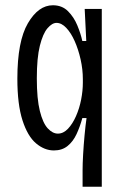

<svg xmlns="http://www.w3.org/2000/svg" viewBox="-20 -560 474 730"><path d="M294 150V87Q294 63 296 27.5Q298 -8 301.5 -45.5Q305 -83 309 -111H293Q284 -78 271 -50Q258 -22 237 -5Q216 12 185 12Q149 12 117 -15Q85 -42 65.5 -102.5Q46 -163 46 -261Q46 -403 86 -471.5Q126 -540 181 -540Q216 -540 238.5 -517.5Q261 -495 274 -463.5Q287 -432 293 -404H308L302 -526H367V150ZM200 -52Q221 -52 238.5 -70.5Q256 -89 269 -118.5Q282 -148 288.5 -181.5Q295 -215 295 -245V-259Q295 -296 286.5 -334Q278 -372 264 -403.5Q250 -435 232 -454Q214 -473 195 -473Q178 -473 160.5 -452.5Q143 -432 131.5 -386Q120 -340 120 -262Q120 -184 131.5 -138Q143 -92 161.5 -72Q180 -52 200 -52Z"/></svg>

Font: Bricolage Grotesque 10pt Condensed Light
Style: Regular
Weight: 300
Width: 3
Designer: Mathieu Triay
Foundry: Atelier Triay
Version: Version 1.000; ttfautohint (v1.8.4.7-5d5b);gftools[0.9.32]